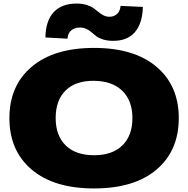

<svg xmlns="http://www.w3.org/2000/svg" viewBox="-20 -1043 1063 1086"><path d="M33.2 -375Q33.2 -558.6 159.2 -665.3Q285.2 -772 512.2 -772Q739.3 -772 865.2 -665.3Q991.2 -558.6 991.2 -375Q991.2 -190.4 865.2 -83.7Q739.3 22.9 512.2 22.9Q285.2 22.9 159.2 -83.7Q33.2 -190.4 33.2 -375ZM512.2 -165Q615.2 -165 672.1 -220.5Q729 -275.9 729 -375Q729 -473.1 672.4 -528.8Q615.7 -584.5 513.2 -585.9Q408.7 -587.4 351.8 -532Q294.9 -476.6 294.9 -375Q294.9 -275.9 351.6 -220.5Q408.2 -165 512.2 -165ZM236.8 -831.1Q238.3 -924.8 283.4 -973.9Q328.6 -1022.9 413.1 -1022.9Q445.3 -1022.9 470.2 -1015.1Q495.1 -1007.3 510 -996.3Q524.9 -985.4 537.6 -974.6Q550.3 -963.9 565.7 -956.1Q581.1 -948.2 599.1 -948.2Q624.5 -948.2 641.8 -963.9Q659.2 -979.5 662.1 -1009.8L788.1 -1003.9Q785.6 -909.2 741.9 -859.9Q698.2 -810.5 616.2 -812Q585 -812.5 561.3 -820.3Q537.6 -828.1 523.4 -839.1Q509.3 -850.1 496.8 -861.1Q484.4 -872.1 468.3 -879.6Q452.1 -887.2 432.1 -887.2Q402.3 -887.2 383.1 -871.3Q363.8 -855.5 361.8 -824.2Z"/></svg>

Font: Mattone
Style: Bold
Weight: 700
Width: 6
Designer: Nunzio Mazzaferro
Foundry: Collletttivo
Version: Version 2.000;Glyphs 3.2 (3217)